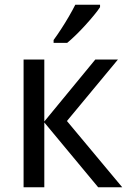

<svg xmlns="http://www.w3.org/2000/svg" viewBox="-20 -786 543 806"><path d="M380 -536H475L261 -278L493 0H392L166 -272V0H79V-536H166V-276ZM400 -756Q391 -742 374.5 -722Q358 -702 338.5 -680.5Q319 -659 299 -639.5Q279 -620 262 -606H205V-618Q219 -637 236 -663Q253 -689 269 -716.5Q285 -744 296 -766H400Z"/></svg>

Font: Noto Sans Display
Style: Regular
Weight: 400
Designer: Monotype Design Team
Foundry: Monotype Imaging Inc.
Version: Version 2.003